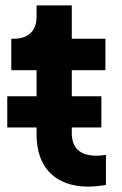

<svg xmlns="http://www.w3.org/2000/svg" viewBox="-20 -688 453 714"><path d="M309 6C329 6 355 3 374 0V-112C361 -110 348 -109 339 -109C275 -109 247 -139 247 -194V-214H357V-330H247V-427H372V-544H247V-668H116V-626C116 -573 85 -544 32 -544H22V-427H116V-330H7V-214H116V-187C116 -65 186 6 309 6Z"/></svg>

Font: Mluvka
Style: Bold
Weight: 700
Designer: Modified by Jiří Krblich, Original typeface by Gumpita Rahayu
Foundry: Gumpita Rahayu & Jiří Krblich
Version: Version 2.000;Glyphs 3.1.1 (3134)